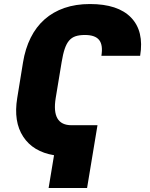

<svg xmlns="http://www.w3.org/2000/svg" viewBox="-20 -757 736 943"><path d="M64.6 -275.6 93 -450.3Q104 -518.1 130.7 -571.6Q157.3 -625 198.9 -661.8Q240.4 -698.5 296.3 -717.9Q352.3 -737.2 421.9 -737.2Q559.3 -737.2 623.6 -670.8Q688.2 -604 668.3 -483H478Q486.5 -535.9 467 -560.5Q447.4 -585.2 397 -585.2Q370 -585.2 351.2 -579Q332.4 -572.8 319.4 -557.7Q306.5 -542.6 297.8 -516.9Q289.1 -491.1 282.7 -451.7L253.6 -275.6Q231.9 -142 331 -142H458.8L407.7 166.2H218.8L245.4 5.3Q142.4 -11.7 94.1 -85.6Q45.5 -159.4 64.6 -275.6Z"/></svg>

Font: Inter P Black
Style: Italic
Weight: 900
Italic angle: -9.40001°
Designer: Rasmus Andersson
Foundry: rsms
Version: Version 3.018;git-588b23468